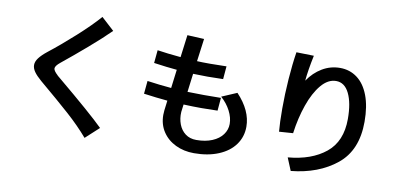

<svg xmlns="http://www.w3.org/2000/svg" viewBox="-79 -1057 2839 1373"><g transform="rotate(10 1341.0 -371.0)"><path d="M214 -281Q178 -312 161 -336.5Q144 -361 144 -385Q144 -410 163.5 -436Q183 -462 222 -493Q309 -561 407.5 -650Q506 -739 566 -808L659 -723Q598 -662 504 -581Q410 -500 327 -433Q292 -405 292 -386Q292 -369 324 -340H323L341 -325Q596 -113 687 -23L590 66Q524 -11 438 -88Q352 -165 214 -281Z M1376 -289Q1314 -289 1246 -292L1239 -237Q1236 -189 1251.5 -148Q1267 -107 1299.5 -82.5Q1332 -58 1379 -58Q1445 -58 1494 -78.5Q1543 -99 1569 -134.5Q1595 -170 1595 -212Q1595 -258 1570 -306.5Q1545 -355 1501 -394L1611 -441Q1716 -330 1716 -213Q1716 -140 1675 -83Q1634 -26 1557.5 6Q1481 38 1379 38Q1305 38 1245 9Q1185 -20 1150.5 -72.5Q1116 -125 1116 -194Q1116 -207 1118 -227L1127 -299Q1048 -306 954 -319L963 -413Q1054 -400 1138 -393L1155 -528Q1085 -534 987 -548L996 -642Q1067 -631 1166 -622L1187 -785L1309 -779L1287 -614Q1320 -612 1382 -612L1501 -614L1493 -520L1380 -518L1275 -520L1258 -386L1378 -384L1501 -385L1493 -291Z M2421 -394Q2421 -510 2387.5 -578.5Q2354 -647 2292 -647Q2233 -647 2184 -588.5Q2135 -530 2101.5 -434Q2068 -338 2053 -226L1952 -219Q1946 -285 1946 -387Q1946 -491 1954 -601.5Q1962 -712 1976 -800L2103 -797Q2080 -688 2073 -611Q2115 -673 2174.5 -708.5Q2234 -744 2304 -744Q2374 -744 2428 -704Q2482 -664 2512 -585.5Q2542 -507 2542 -395Q2542 -187 2412 -82Q2282 23 2083 43L2045 -49Q2216 -64 2318.5 -147.5Q2421 -231 2421 -394Z"/></g></svg>

Font: 카카오 큰글씨 ExtraBold
Style: Regular
Weight: 800
Designer: Park Young-rak; Lee Sang-min; Kim Jung-jin; Min Bon; Park Min-gyu;
Foundry: Kakao Corporation
Version: Version 2.003